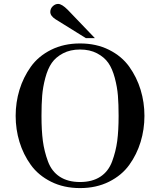

<svg xmlns="http://www.w3.org/2000/svg" viewBox="-20 -949 818 981"><path d="M79.5 -224Q60 -288 60 -357Q60 -426 79.5 -490Q99 -554 137.5 -608Q176 -662 241 -694.5Q306 -727 389 -727Q472 -727 537 -694.5Q602 -662 640.5 -608Q679 -554 698.5 -490Q718 -426 718 -357Q718 -288 698.5 -224Q679 -160 640.5 -106.5Q602 -53 537 -20.5Q472 12 389 12Q306 12 241 -20.5Q176 -53 137.5 -106.5Q99 -160 79.5 -224ZM586 -357Q586 -416 582.5 -460Q579 -504 566.5 -551Q554 -598 533.5 -627.5Q513 -657 476 -676.5Q439 -696 389 -696Q339 -696 302 -676.5Q265 -657 244.5 -627.5Q224 -598 211.5 -551Q199 -504 195.5 -460Q192 -416 192 -357Q192 -282 199 -229Q206 -176 225 -124.5Q244 -73 285.5 -46Q327 -19 389 -19Q451 -19 492.5 -46Q534 -73 553 -124.5Q572 -176 579 -229Q586 -282 586 -357ZM465 -754H419L263 -851Q237 -868 237 -888Q237 -905 249.5 -917Q262 -929 277 -929Q296 -929 326 -899Z"/></svg>

Font: Justus
Style: Versalitas
Weight: 400
Version: Version 001.001